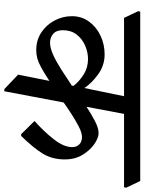

<svg xmlns="http://www.w3.org/2000/svg" viewBox="90 -750 670 890"><g transform="rotate(90 425.0 -305.0)"><path d="M610 -68H602L541 -130Q591 -175 626.5 -220.5Q662 -266 662 -305Q662 -325 649.5 -337.5Q637 -350 615 -350Q596 -350 568.5 -336Q541 -322 510.5 -302.5Q480 -283 455 -265L403 10H393L326 -54L355 -199Q317 -174 293 -161Q269 -148 251 -143Q233 -138 212 -138Q166 -138 130.5 -161.5Q95 -185 75 -223Q55 -261 55 -303Q55 -348 80 -382.5Q105 -417 145.5 -436Q186 -455 232 -455Q283 -455 324.5 -425Q366 -395 388 -361L426 -545H63L32 -610L34 -620H819L850 -555L848 -545H508L475 -371Q510 -394 542 -410.5Q574 -427 597 -427Q619 -427 647.5 -407.5Q676 -388 697.5 -353Q719 -318 719 -270Q719 -212 692 -168Q665 -124 610 -68ZM377 -303 378 -311Q357 -338 325 -358Q293 -378 254 -378Q222 -378 191 -364.5Q160 -351 140 -325Q120 -299 120 -261Q120 -231 137 -216.5Q154 -202 178 -202Q203 -202 235.5 -217Q268 -232 304.5 -255.5Q341 -279 377 -303Z"/></g></svg>

Font: Tiro Devanagari Sanskrit
Style: Italic
Weight: 400
Italic angle: -11°
Designer: Devanagari: John Hudson & Fiona Ross, assisted by Paul Hanslow. Latin: John Hudson with Paul Hanslow, assisted by Kaja S
Foundry: Tiro Typeworks Ltd.
Version: Version 1.52